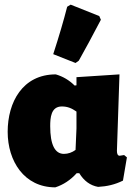

<svg xmlns="http://www.w3.org/2000/svg" viewBox="-20 -797 586 826"><path d="M218 9C252 -2 283 -22 310 -52H321C341 -19 368 1 402 7C440 5 475 -3 509 -20L526 -120L514 -130L495 -127C487 -127 483 -134 483 -148L494 -477L309 -465V-430L301 -429C278 -452 251 -468 220 -477C77 -477 13 -357 13 -230C13 -104 84 9 218 9ZM305 -526 319 -536C346 -584 378 -643 414 -712L407 -728L284 -777L269 -768C254 -709 234 -641 209 -564ZM246 -339C271 -339 289 -331 309 -317V-244L305 -152C290 -141 273 -135 255 -135C216 -135 196 -175 196 -254C196 -290 199 -339 246 -339Z"/></svg>

Font: Luna Sans Black
Style: Regular
Weight: 900
Designer: Juan Pablo del Peral
Foundry: Huerta Tipografica
Version: Version 2.001; ttfautohint (v1.5)